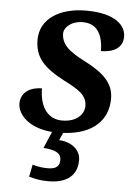

<svg xmlns="http://www.w3.org/2000/svg" viewBox="-55 -589 610 862"><g transform="rotate(5 250.5 -158.0)"><path d="M325 125C325 76 281 45 228 43L243 9C384 2 444 -72 444 -163C444 -231 400 -275 310 -321C238 -357 202 -389 204 -440C207 -465 237 -494 289 -494C359 -494 380 -434 380 -372C443 -372 478 -399 478 -445C478 -493 434 -547 298 -547C179 -547 92 -492 92 -398C92 -317 135 -274 228 -225C295 -191 332 -168 332 -120C332 -86 303 -46 233 -46C163 -46 131 -107 131 -182C83 -182 36 -159 36 -106C36 -56 88 1 193 9L161 84C212 87 241 99 241 131C241 169 212 173 186 173C165 173 142 170 119 163L108 218C135 225 155 231 196 231C256 231 325 210 325 125Z"/></g></svg>

Font: Noto Serif Semi
Style: Italic
Weight: 600
Italic angle: -12°
Designer: Monotype Design Team
Foundry: Monotype Imaging Inc.
Version: Version 1.901